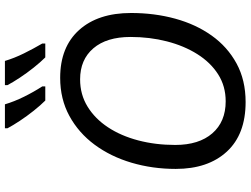

<svg xmlns="http://www.w3.org/2000/svg" viewBox="-136 -848 994 761"><g transform="rotate(-90 360.5 -467.0)"><path d="M337 10Q209 10 140.5 -64.5Q72 -139 72 -267Q72 -359 96.5 -442Q121 -525 168 -588.5Q215 -652 282 -688.5Q349 -725 433 -725Q555 -725 622.5 -650Q690 -575 690 -444Q690 -351 667.5 -269Q645 -187 600.5 -124.5Q556 -62 490 -26Q424 10 337 10ZM340 -69Q400 -69 447 -99Q494 -129 527 -181.5Q560 -234 577.5 -302Q595 -370 595 -446Q595 -541 550 -593.5Q505 -646 427 -646Q367 -646 319 -616.5Q271 -587 237 -535.5Q203 -484 185 -415.5Q167 -347 167 -269Q167 -175 213 -122Q259 -69 340 -69ZM514 -784Q495 -803 473.5 -830Q452 -857 433.5 -885Q415 -913 404 -934V-944H500Q511 -907 530 -868.5Q549 -830 569 -796V-784ZM343 -784Q324 -803 302.5 -830Q281 -857 262.5 -885Q244 -913 233 -934V-944H328Q339 -907 358 -868.5Q377 -830 399 -796V-784Z"/></g></svg>

Font: Noto IKEA Latin
Style: Italic
Weight: 400
Italic angle: -12°
Designer: Monotype Design Team
Foundry: Monotype Imaging Inc.
Version: Version 1.0